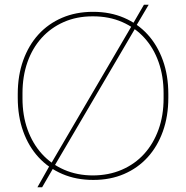

<svg xmlns="http://www.w3.org/2000/svg" viewBox="-20 -755 786 811"><path d="M138 36H158L209 -52L214 -61L551 -635L553 -642L608 -735H588L537 -647L533 -640L194 -61L190 -56ZM55 -342Q55 -264 78 -200Q101 -136 143 -90.5Q185 -45 243.5 -20Q302 5 373 5H375Q446 5 504 -20Q562 -45 603.5 -90.5Q645 -136 668 -200Q691 -264 691 -342V-358Q691 -436 668 -500Q645 -564 603.5 -609.5Q562 -655 503.5 -680Q445 -705 374 -705H372Q301 -705 242.5 -680Q184 -655 142.5 -609.5Q101 -564 78 -500Q55 -436 55 -358ZM75 -339V-361Q75 -433 96 -492.5Q117 -552 156 -595Q195 -638 249.5 -662Q304 -686 371 -686H373Q441 -686 496 -662Q551 -638 590 -595Q629 -552 650 -492.5Q671 -433 671 -361V-339Q671 -267 649.5 -207.5Q628 -148 589 -105Q550 -62 494.5 -38Q439 -14 371 -14H373Q306 -14 251 -38Q196 -62 157 -105Q118 -148 96.5 -207.5Q75 -267 75 -339Z"/></svg>

Font: Fixel Variable
Style: Regular
Weight: 100
Width: 3
Designer: AlfaBravo + MacPaw
Foundry: Kyrylo Tkachov, Marchela Mozhyna, Serhii Makarenko, Maria Weinstein, Zakhar Kryvoshyya
Version: Version 1.211